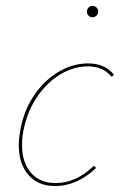

<svg xmlns="http://www.w3.org/2000/svg" viewBox="-20 -622 403 645"><path d="M275 -399Q229 -399 185 -373.5Q141 -348 108 -301.5Q75 -255 61 -194Q54 -165 54 -135Q54 -76 84 -41.5Q114 -7 167 -7Q202 -7 234.5 -22Q267 -37 295 -65L303 -58Q273 -29 238 -13Q203 3 165 3Q108 3 75.5 -34.5Q43 -72 43 -135Q43 -157 50 -194Q63 -257 97.5 -306Q132 -355 179 -382Q226 -409 276 -409Q332 -409 363 -371L355 -364Q327 -399 275 -399ZM272 -583Q272 -591 277.5 -596.5Q283 -602 291 -602Q299 -602 304.5 -596.5Q310 -591 310 -583Q310 -576 304.5 -570Q299 -564 291 -564Q283 -564 277.5 -569.5Q272 -575 272 -583Z"/></svg>

Font: Ysabeau Hairline
Style: Italic
Weight: 100
Italic angle: -12°
Designer: Christian Thalmann (Catharsis Fonts)
Version: Version 0.003